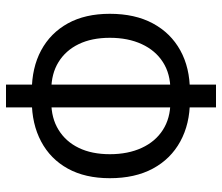

<svg xmlns="http://www.w3.org/2000/svg" viewBox="-70 -648 740 640"><g transform="rotate(-90 300.0 -328.0)"><path d="M284 -65Q207 -65 148.5 -97Q90 -129 58 -188.5Q26 -248 26 -332Q26 -414 58 -472Q90 -530 148.5 -561Q207 -592 284 -592H316Q394.2 -592 452.1 -560.9Q510 -529.7 542 -471.9Q574 -414 574 -332Q574 -248 542 -188.5Q510 -129 452.1 -97Q394.2 -65 316 -65ZM280 -130H320Q374.1 -130 413 -155Q452 -180 473 -225.7Q494 -271.3 494 -331.7Q494 -392 473 -435.5Q452 -479 413 -503Q374.1 -527 320 -527H280Q226.2 -527 187.1 -502.8Q147.9 -478.7 127 -435.3Q106 -392 106 -331.7Q106 -271.3 127 -225.7Q148 -180 187.1 -155Q226.3 -130 280 -130ZM262 22V-678H338V22Z"/></g></svg>

Font: Source Code Pro ExtraLight
Style: Regular
Weight: 200
Monospace: yes
Designer: Paul D. Hunt, Teo Tuominen
Foundry: Adobe
Version: Version 1.026;hotconv 1.1.0;makeotfexe 2.6.0